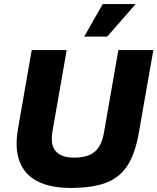

<svg xmlns="http://www.w3.org/2000/svg" viewBox="-20 -914 774 944"><path d="M328 10Q228 10 164.5 -22.5Q101 -55 76.5 -119.5Q52 -184 68 -278L136 -668H308L238 -269Q234 -244 235 -221Q236 -198 248 -179Q260 -160 283.5 -149.5Q307 -139 347 -139Q390 -139 420 -152Q450 -165 467.5 -193.5Q485 -222 492 -267L562 -668H734L662 -258Q644 -156 605 -97.5Q566 -39 499 -14.5Q432 10 328 10ZM394 -734 485 -894H647L507 -734Z"/></svg>

Font: Gantari ExtraBold
Style: Italic
Weight: 800
Italic angle: -10°
Designer: Anugrah Pasau
Foundry: Lafontype
Version: Version 1.000